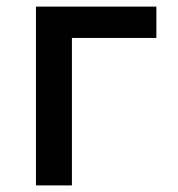

<svg xmlns="http://www.w3.org/2000/svg" viewBox="-20 -562 540 582"><path d="M89 0H198V-447H454V-542H89Z"/></svg>

Font: Noto Sans Mono ExtraCondensed SemiBold
Style: Regular
Weight: 600
Width: 2
Designer: Monotype Design Team
Foundry: Monotype Imaging Inc.
Version: Version 2.014